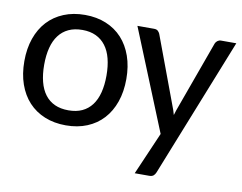

<svg xmlns="http://www.w3.org/2000/svg" viewBox="-72 -583 1062 842"><g transform="rotate(10 458.5 -162.0)"><path d="M14.6 0ZM670.4 140.6Q666.5 150.4 659.9 155.8Q653.3 161.1 640.6 161.1H576.7L658.7 -28.3L476.1 -477.5H550.3Q561.5 -477.5 567.4 -472.2Q573.2 -466.8 576.2 -460L687.5 -161.1Q691.4 -150.9 695.1 -140.6Q698.7 -130.4 701.2 -120.1Q704.1 -130.9 707.8 -141.4Q711.4 -151.9 715.3 -162.1L823.2 -460Q826.2 -467.3 833 -472.4Q839.8 -477.5 848.1 -477.5H916.5ZM242.2 -484.9Q294.4 -484.9 336.4 -467.5Q378.4 -450.2 407.7 -418.2Q437 -386.2 452.9 -340.8Q468.8 -295.4 468.8 -239.3Q468.8 -182.6 452.9 -137.2Q437 -91.8 407.7 -59.8Q378.4 -27.8 336.4 -10.5Q294.4 6.8 242.2 6.8Q189.9 6.8 147.7 -10.5Q105.5 -27.8 75.9 -59.8Q46.4 -91.8 30.5 -137.2Q14.6 -182.6 14.6 -239.3Q14.6 -295.4 30.5 -340.8Q46.4 -386.2 75.9 -418.2Q105.5 -450.2 147.7 -467.5Q189.9 -484.9 242.2 -484.9ZM242.2 -60.1Q276.9 -60.1 302.7 -72Q328.6 -84 345.9 -106.9Q363.3 -129.9 371.8 -163.1Q380.4 -196.3 380.4 -238.8Q380.4 -281.2 371.8 -314.5Q363.3 -347.7 345.9 -370.6Q328.6 -393.6 302.7 -405.8Q276.9 -418 242.2 -418Q207 -418 180.9 -405.8Q154.8 -393.6 137.5 -370.6Q120.1 -347.7 111.6 -314.5Q103 -281.2 103 -238.8Q103 -196.3 111.6 -163.1Q120.1 -129.9 137.5 -106.9Q154.8 -84 180.9 -72Q207 -60.1 242.2 -60.1Z"/></g></svg>

Font: Carlito
Style: Regular
Weight: 400
Designer: Lukasz Dziedzic
Foundry: tyPoland Lukasz Dziedzic
Version: Version 1.103; Beta1; all basic design good, some composites